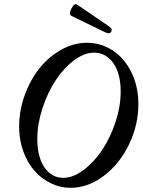

<svg xmlns="http://www.w3.org/2000/svg" viewBox="-20 -879 677 912"><path d="M482.9 -724.1 319.8 -803.2Q314.5 -806.2 313 -811Q311.5 -815.9 313 -822Q314.5 -828.1 318.8 -837.9Q334.5 -867.2 348.1 -856L499 -752.9Q515.6 -742.2 508.8 -729Q501.5 -715.8 482.9 -724.1ZM314.9 13.2Q266.1 13.2 221.4 -8.5Q176.8 -30.3 143.6 -67.9Q110.4 -105.5 90.6 -160.2Q70.8 -214.8 70.8 -276.9Q70.8 -352.5 96.9 -425.5Q123 -498.5 166.5 -553.5Q210 -608.4 269.8 -642.1Q329.6 -675.8 393.1 -675.8Q460 -675.8 515.6 -639.2Q571.3 -602.5 604.2 -535.4Q637.2 -468.3 637.2 -384.8Q637.2 -284.2 592.3 -191.9Q547.4 -99.6 472.4 -43.2Q397.5 13.2 314.9 13.2ZM280.8 -34.2Q327.1 -34.2 376.7 -71.3Q426.3 -108.4 464.8 -166Q503.4 -223.6 528.3 -298.3Q553.2 -373 553.2 -443.8Q553.2 -530.8 517.8 -579.8Q482.4 -628.9 426.8 -628.9Q379.9 -628.9 330.6 -591.6Q281.2 -554.2 243.4 -496.1Q205.6 -438 181.4 -363.8Q157.2 -289.6 157.2 -220.2Q157.2 -131.8 191.7 -83Q226.1 -34.2 280.8 -34.2Z"/></svg>

Font: Junicode SmCond Medium
Style: Italic
Weight: 500
Width: 4
Italic angle: -11°
Designer: Peter S. Baker
Version: Version 2.206